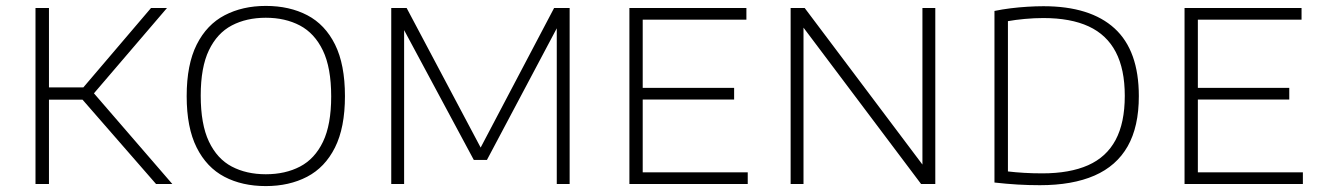

<svg xmlns="http://www.w3.org/2000/svg" viewBox="-20 -622 4469 649"><path d="M507.5 0 242.5 -304 490.5 -595H544.5L291.5 -299.5L292 -313L562.5 0ZM100 0V-595H145.5V0ZM136.5 -285V-326.5H268.5V-285Z M878.5 7Q798.5 7 738.5 -24.5Q678.5 -56 644.8 -123.2Q611 -190.5 611 -297Q611 -404 645 -471.5Q679 -539 739.5 -570.5Q800 -602 878.5 -602Q958.5 -602 1018.8 -570.5Q1079 -539 1112.5 -471.5Q1146 -404 1146 -297Q1146 -190.5 1112.2 -123.2Q1078.5 -56 1018 -24.5Q957.5 7 878.5 7ZM878.5 -33Q944.5 -33 994.2 -59Q1044 -85 1071.8 -142.8Q1099.5 -200.5 1099.5 -296Q1099.5 -393 1071.5 -451.2Q1043.5 -509.5 993.8 -535.8Q944 -562 878.5 -562Q813 -562 763.5 -536Q714 -510 686.2 -452.2Q658.5 -394.5 658.5 -299Q658.5 -202 686.2 -143.5Q714 -85 763.5 -59Q813 -33 878.5 -33Z M1302.5 0V-595H1354.5L1612 -109.5H1597.5L1853 -595H1905.5V0H1862V-556.5H1878L1626 -81.5H1581.5L1326.5 -556.5H1346V0Z M2107.5 0V-595H2503V-555.5H2152.5V-39.5H2507.5V0ZM2135 -285.5V-325H2461.5V-285.5Z M2652.5 0V-595H2700L3111 -48.5H3098V-595H3141.5V0H3093.5L2682.5 -546.5H2696V0Z M3495 4Q3457.5 4 3419.5 1.8Q3381.5 -0.5 3341.5 -5V-585Q3368 -590.5 3396.2 -594Q3424.5 -597.5 3452.8 -599.2Q3481 -601 3507 -601Q3665.5 -601 3747.5 -526Q3829.5 -451 3829.5 -297Q3829.5 -194 3791.8 -127.5Q3754 -61 3679.5 -28.5Q3605 4 3495 4ZM3503 -36Q3596 -36 3658 -63.5Q3720 -91 3751 -149Q3782 -207 3782 -298Q3782 -388 3751.5 -446.2Q3721 -504.5 3660 -532.8Q3599 -561 3507 -561Q3476 -561 3443.8 -558Q3411.5 -555 3387 -550.5V-42.5Q3412 -39.5 3441 -37.8Q3470 -36 3503 -36Z M3984 0V-595H4379.5V-555.5H4029V-39.5H4384V0ZM4011.5 -285.5V-325H4338V-285.5Z"/></svg>

Font: Encode Sans SC SemiExpanded ExtraLight
Style: Regular
Weight: 250
Width: 6
Designer: Multiple Designers
Foundry: Impallari Type
Version: Version 3.002